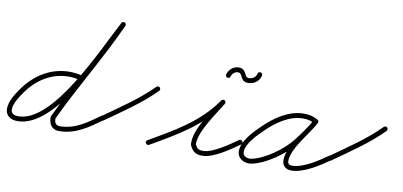

<svg xmlns="http://www.w3.org/2000/svg" viewBox="-63 -735 1966 937"><g transform="rotate(10 919.5 -266.5)"><path d="M340.6 -247.9C342.3 -254.3 338.5 -260.9 332.1 -262.6C310.1 -268.4 289.8 -271.4 266.9 -271.4C173.3 -271.4 95.2 -221.1 42.2 -145.9C21.8 -117.1 -3.8 -78.1 -3.8 -41.2C-3.8 -5.4 24.7 10.1 57 10.1C246 10.1 410.5 -381.6 494.6 -538.3C497.7 -544.2 495.5 -551.4 489.7 -554.6C483.8 -557.7 476.6 -555.5 473.4 -549.7C394.7 -402.9 229 -13.9 57 -13.9C38.2 -13.9 20.2 -19.4 20.2 -41.2C20.2 -72.3 44.8 -107.9 61.8 -132.1C110.3 -200.9 181.2 -247.4 266.9 -247.4C287.8 -247.4 306 -244.7 325.9 -239.4C332.3 -237.7 338.9 -241.5 340.6 -247.9ZM488.9 -554.9C482.9 -557.7 475.8 -555 473.1 -548.9C395.2 -376.2 294.7 -213.8 214.3 -42.1C214.2 -41.9 213.9 -40.7 213.6 -39.5C213.4 -38.4 213.1 -37.2 213.1 -37C213.1 -4.1 228.4 22.7 264.6 22.7C346.1 22.7 407.3 -22.1 470 -67.3C475.4 -71.1 476.6 -78.6 472.7 -84C468.9 -89.4 461.4 -90.6 456 -86.7C397.7 -44.8 340.4 -1.3 264.6 -1.3C242.3 -1.3 237.1 -17.5 237.1 -37C237.1 -37.2 236.8 -35.8 236.5 -34.5C236.2 -33.1 235.9 -31.7 236 -31.9C316.5 -203.7 417 -366.3 494.9 -539.1C497.7 -545.1 495 -552.2 488.9 -554.9Z M453.2 -68.7C457.1 -63.3 464.5 -62 470 -65.9C552.7 -124.7 641.2 -183.1 712.6 -255.6C717.2 -260.3 717.1 -267.9 712.4 -272.6C707.7 -277.2 700.1 -277.1 695.4 -272.4C695.4 -272.4 695.4 -272.4 695.4 -272.4C625.1 -200.9 537.6 -143.4 456 -85.4C450.6 -81.6 449.4 -74.1 453.2 -68.7Z M710 12.4C710 12.4 710 12.4 710 12.4C834.5 -59.8 954.3 -126.2 1038.9 -248.2C1043.3 -254.5 1040.2 -261.1 1035.1 -264.4C1029.9 -267.7 1022.7 -267.8 1018.7 -261.2C980.4 -197.2 910.2 -107.3 910.2 -32.8C910.2 -27.7 910.9 -22.5 913.2 -17.9C913.2 -17.9 913.2 -17.7 913.3 -17.6C913.4 -17.4 913.4 -17.3 913.4 -17.3C928.2 10.1 942 19.8 975.3 19.8C1029.1 19.8 1108.8 -37 1151.9 -67.2C1157.3 -71 1158.6 -78.5 1154.8 -83.9C1151 -89.3 1143.5 -90.6 1138.1 -86.8C1138.1 -86.8 1138.1 -86.8 1138.1 -86.8C1100.1 -60.2 1022.5 -4.2 975.3 -4.2C950.2 -4.2 944.9 -9.5 934.6 -28.7C934.6 -28.7 934.6 -28.6 934.7 -28.4C934.8 -28.3 934.8 -28.1 934.8 -28.1C934.2 -29.5 934.2 -31.4 934.2 -32.8C934.2 -96.1 1005.1 -191.7 1039.3 -248.8C1043.3 -255.5 1040.4 -261.9 1035.5 -265.1C1030.6 -268.3 1023.5 -268.2 1019.1 -261.8C936.8 -143 819.2 -78.7 698 -8.4C692.2 -5.1 690.3 2.3 693.6 8C696.9 13.8 704.3 15.7 710 12.4Z M1043.6 -384.7C1043.6 -384.7 1043.6 -384.7 1043.6 -384.7C1048.3 -399.8 1059.7 -411.4 1076.1 -411.5C1076.1 -411.5 1076.1 -411.5 1076.1 -411.5C1076.1 -411.5 1076.1 -411.5 1076.1 -411.5C1101.8 -411.4 1090.8 -369.5 1130.9 -369C1130.9 -369 1130.8 -369 1130.8 -369C1130.7 -369 1130.7 -369 1130.7 -369C1160.9 -368.2 1187.1 -385.8 1194 -415.9C1195.5 -422.4 1191.5 -428.8 1185 -430.3C1178.6 -431.8 1172.1 -427.8 1170.6 -421.3C1170.6 -421.3 1170.6 -421.3 1170.6 -421.3C1166.3 -402.3 1150.2 -392.5 1131.3 -393C1131.3 -393 1131.3 -393 1131.2 -393C1131.2 -393 1131.1 -393 1131.1 -393C1107.3 -393.3 1117.1 -435.4 1076.1 -435.5C1076.1 -435.5 1076.1 -435.5 1076.1 -435.5C1076.1 -435.5 1076.1 -435.5 1076.1 -435.5C1049.1 -435.4 1028.4 -416.9 1020.7 -391.8C1018.8 -385.4 1022.3 -378.7 1028.6 -376.8C1035 -374.8 1041.7 -378.4 1043.6 -384.7Z M1502.6 -235.5C1505.7 -241.3 1503.4 -248.6 1497.5 -251.6C1474.3 -263.7 1455.2 -268.8 1428.3 -268.8C1353.7 -268.8 1286 -221.6 1234.6 -171.6C1201.4 -139.3 1146.4 -84.8 1146.4 -34.1C1146.4 -1.4 1174.4 17.5 1204.8 17.5C1207.9 17.5 1210.9 17.3 1214 16.8C1286.5 4.7 1379.5 -63.5 1423.5 -119.6C1452.4 -156.6 1478.9 -193.2 1501.5 -234.2C1505.3 -241 1501.7 -247.3 1496.3 -250.1C1490.8 -252.9 1483.6 -252.3 1480.2 -245.3C1476.9 -238.4 1473.3 -232 1469 -225.7C1469 -225.7 1468.9 -225.5 1468.9 -225.4C1468.8 -225.3 1468.7 -225.2 1468.7 -225.2C1465.3 -219.6 1461.7 -214.1 1458 -208.7C1458 -208.7 1458 -208.6 1458 -208.6C1458 -208.6 1458 -208.6 1458 -208.6C1441.9 -184 1424.4 -160.2 1408.8 -135.4C1408.8 -135.4 1408.8 -135.4 1408.9 -135.4C1408.9 -135.5 1408.9 -135.5 1408.9 -135.5C1390 -106.1 1368.6 -64.2 1368.6 -28.9C1368.6 -0.6 1386.6 15.5 1414.5 15.5C1474.8 15.5 1548.9 -33.1 1597 -67.2C1602.4 -71.1 1603.6 -78.5 1599.8 -84C1595.9 -89.4 1588.5 -90.6 1583 -86.8C1539.7 -56 1469 -8.5 1414.5 -8.5C1399.8 -8.5 1392.6 -13.8 1392.6 -28.9C1392.6 -59.2 1412.9 -97.3 1429.1 -122.5C1429.1 -122.5 1429.1 -122.5 1429.1 -122.6C1429.2 -122.6 1429.2 -122.6 1429.2 -122.6C1444.6 -147.4 1462 -171 1478 -195.4C1478 -195.4 1478 -195.4 1478 -195.4C1478 -195.4 1478 -195.3 1478 -195.3C1481.8 -201.1 1485.7 -206.9 1489.3 -212.8C1489.3 -212.8 1489.2 -212.7 1489.1 -212.6C1489.1 -212.5 1489 -212.3 1489 -212.3C1493.8 -219.6 1498 -226.9 1501.8 -234.7C1505.2 -241.8 1501.8 -247.9 1496.5 -250.6C1491.3 -253.4 1484.3 -252.6 1480.5 -245.8C1458.5 -205.9 1432.7 -170.4 1404.5 -134.4C1364.3 -83 1276.5 -17.9 1210 -6.8C1208.3 -6.5 1206.5 -6.5 1204.8 -6.5C1187.7 -6.5 1170.4 -15 1170.4 -34.1C1170.4 -76.2 1224.2 -127.9 1251.4 -154.4C1297.9 -199.7 1360.3 -244.8 1428.3 -244.8C1451.4 -244.8 1466.7 -240.6 1486.5 -230.4C1492.3 -227.3 1499.6 -229.6 1502.6 -235.5Z M1580.2 -68.7C1584.1 -63.3 1591.5 -62 1597 -65.9C1679.7 -124.7 1768.2 -183.1 1839.6 -255.6C1844.2 -260.3 1844.1 -267.9 1839.4 -272.6C1834.7 -277.2 1827.1 -277.1 1822.4 -272.4C1822.4 -272.4 1822.4 -272.4 1822.4 -272.4C1752.1 -200.9 1664.6 -143.4 1583 -85.4C1577.6 -81.6 1576.4 -74.1 1580.2 -68.7Z"/></g></svg>

Font: FRB American Cursive Guidelines Light
Style: Italic
Weight: 300
Italic angle: -25°
Version: Version 2.0;Modular Font Editor K font №1